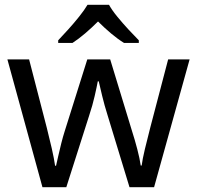

<svg xmlns="http://www.w3.org/2000/svg" viewBox="-20 -786 826 805"><path d="M431 -303Q418 -344 408.5 -383.5Q399 -423 394 -445H390Q386 -423 377 -383.5Q368 -344 354 -302L258 -1H158L11 -537H102L176 -251Q187 -208 197 -164Q207 -120 211 -91H215Q219 -108 224.5 -133Q230 -158 237 -185.5Q244 -213 251 -235L346 -537H442L534 -235Q545 -201 555.5 -161Q566 -121 570 -92H574Q577 -117 587.5 -161Q598 -205 610 -251L685 -537H775L626 -1H523ZM437 -766Q449 -744 471.5 -716.5Q494 -689 518.5 -662.5Q543 -636 562 -617V-606H500Q474 -622 446 -645.5Q418 -669 391 -696Q364 -669 337 -646Q310 -623 284 -606H224V-617Q243 -637 266.5 -663Q290 -689 312 -716.5Q334 -744 347 -766Z"/></svg>

Font: Noto Sans Hebrew Droid
Style: Regular
Weight: 400
Designer: Monotype Design Team
Foundry: Monotype Imaging Inc.
Version: Version 1.100